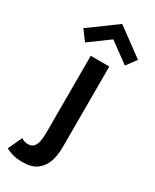

<svg xmlns="http://www.w3.org/2000/svg" viewBox="-276 -683 774 959"><g transform="rotate(30 111.0 -203.5)"><path d="M38.5 220Q1.5 220 -23 212.2Q-47.5 204.5 -59.5 196.5L-22.5 116Q-15.5 121.5 -6.8 125Q2 128.5 17.5 128.5Q37 128.5 48 116.8Q59 105 63.5 83.8Q68 62.5 68 33V-410.5H175V55Q175 103.5 161.5 140.8Q148 178 118 199Q88 220 38.5 220ZM240 -453.5 124.5 -538 10 -454 -33 -511.5 124.5 -627 282.5 -511Z"/></g></svg>

Font: League Spartan Thin Medium
Style: Regular
Weight: 500
Version: Version 2.002